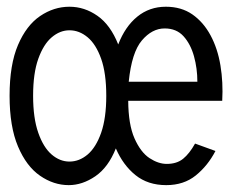

<svg xmlns="http://www.w3.org/2000/svg" viewBox="-20 -527 672 559"><path d="M464 12Q410.6 12 374.4 -17.2Q338.2 -46.4 317.3 -94.9Q295.3 -39.7 257.5 -13.8Q219.7 12 180.1 12Q136.1 12 96.5 -15.4Q56.8 -42.8 32.4 -100.6Q7.9 -158.4 7.9 -248.1Q7.9 -338.8 32.4 -396Q56.8 -453.1 96.8 -480.3Q136.8 -507.4 182.2 -507.4Q226 -507.4 263.8 -480.9Q301.6 -454.5 324.2 -397.6Q344.4 -449.9 379.8 -478.6Q415.2 -507.4 462.8 -507.4Q507.8 -507.4 540 -485.1Q572.2 -462.7 592.9 -424.3Q613.6 -386 621.8 -336.6Q630 -287.2 627 -233.6H353.3Q353.7 -164.5 371.6 -124.1Q389.5 -83.7 415.2 -66.7Q440.9 -49.8 465.5 -49.8Q494.7 -49.8 513.2 -64.8Q531.7 -79.9 547.9 -109L607.3 -87.4Q584.9 -44.4 550 -16.2Q515.1 12 464 12ZM182.2 -56.6Q210.8 -56.6 235.2 -77.2Q259.5 -97.9 274.5 -140.5Q289.4 -183.2 289.4 -248.1Q289.4 -313.8 274.5 -355.9Q259.5 -398.1 235.2 -418.4Q210.8 -438.8 182.2 -438.8Q154.6 -438.8 130.6 -418.4Q106.6 -398.1 91.5 -355.9Q76.4 -313.8 76.4 -248.1Q76.4 -183.2 91.4 -140.5Q106.3 -97.9 130.3 -77.2Q154.3 -56.6 182.2 -56.6ZM354.8 -289.1H554.6Q554.6 -327.7 544.8 -363.1Q535 -398.5 514.4 -421.4Q493.8 -444.2 459.4 -444.2Q422.8 -444.2 393.1 -409.3Q363.4 -374.4 354.8 -289.1Z"/></svg>

Font: Atkinson Hyperlegible Mono ExtraLight
Style: Regular
Weight: 200
Monospace: yes
Designer: Elliott Scott, Megan Eiswerth, Linus Boman, Theodore Petrosky, Letters from Sweden
Foundry: Applied Design Works, Letters from Sweden
Version: Version 2.001